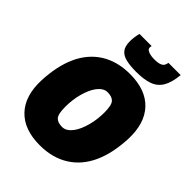

<svg xmlns="http://www.w3.org/2000/svg" viewBox="-257 -1057 1196 1196"><g transform="rotate(45 341.0 -459.0)"><path d="M310 6Q171 6 98.5 -71Q26 -148 32 -290Q35 -354 47 -410Q59 -466 80 -512Q101 -558 131.5 -594Q162 -630 201.5 -655Q241 -680 289 -693Q337 -706 394 -706Q534 -706 606 -629Q678 -552 672 -410Q669 -346 657 -290Q645 -234 624 -188Q603 -142 572.5 -106Q542 -70 502.5 -45Q463 -20 415 -7Q367 6 310 6ZM327 -173Q347 -173 363.5 -183.5Q380 -194 394 -212.5Q408 -231 418.5 -255.5Q429 -280 436.5 -308Q444 -336 447.5 -365.5Q451 -395 451 -423Q451 -487 433 -507Q415 -527 377 -527Q357 -527 340.5 -516.5Q324 -506 310 -487.5Q296 -469 285.5 -444.5Q275 -420 267.5 -392Q260 -364 256.5 -334.5Q253 -305 253 -276Q253 -212 271 -192.5Q289 -173 327 -173ZM412 -742Q359 -742 322.5 -750.5Q286 -759 267.5 -782Q249 -805 249 -849Q249 -866 251.5 -885Q254 -904 259 -924H366Q365 -918 364.5 -914.5Q364 -911 364 -909Q364 -898 374 -891Q384 -884 400.5 -880.5Q417 -877 434 -877Q469 -877 485.5 -884Q502 -891 507 -901.5Q512 -912 514 -924H622Q615 -852 591 -812.5Q567 -773 523 -757.5Q479 -742 412 -742Z"/></g></svg>

Font: Georama ExtraCondensed Thin Black
Style: Italic
Weight: 900
Italic angle: -9°
Version: Version 1.001